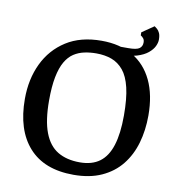

<svg xmlns="http://www.w3.org/2000/svg" viewBox="-87 -855 872 948"><g transform="rotate(10 349.5 -381.0)"><path d="M344 15Q197 15 120 -71Q43 -157 43 -313Q43 -412 80.5 -490.5Q118 -569 190 -615Q262 -661 367 -661Q459 -661 524 -623Q589 -585 623.5 -512.5Q658 -440 658 -337Q658 -263 639.5 -199Q621 -135 582.5 -87Q544 -39 484.5 -12Q425 15 344 15ZM364 -51Q425 -51 463.5 -79.5Q502 -108 520.5 -167Q539 -226 539 -316Q539 -401 526 -455.5Q513 -510 488 -540Q463 -570 429 -582.5Q395 -595 352 -595Q321 -595 292.5 -589Q264 -583 240 -567.5Q216 -552 198.5 -522Q181 -492 171.5 -444Q162 -396 162 -326Q162 -226 185 -165.5Q208 -105 253 -78Q298 -51 364 -51ZM464 -609V-648H503Q544 -648 558 -658.5Q572 -669 572 -688Q572 -701 566.5 -708Q561 -715 552 -721V-736L612 -777Q618 -773 625.5 -766.5Q633 -760 638.5 -748Q644 -736 644 -715Q644 -700 635.5 -682Q627 -664 606.5 -647Q586 -630 551.5 -619.5Q517 -609 464 -609Z"/></g></svg>

Font: Faustina Light Medium
Style: Regular
Weight: 500
Version: Version 1.200